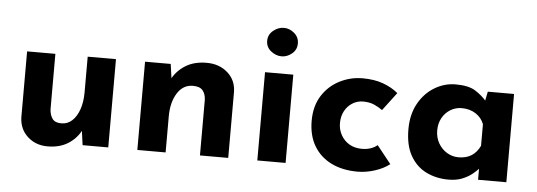

<svg xmlns="http://www.w3.org/2000/svg" viewBox="-47 -795 2648 947"><g transform="rotate(5 1277.5 -321.0)"><path d="M213 21Q154 21 114 -15.5Q74 -52 72 -110V-437H212V-162Q214 -133 227 -115.5Q240 -98 271 -98Q302 -98 324.5 -119Q347 -140 359.5 -176.5Q372 -213 372 -259V-437H512V0H385L374 -80L376 -71Q354 -30 313 -4.5Q272 21 213 21Z M783 -437 794 -359 792 -366Q815 -407 857 -432.5Q899 -458 960 -458Q1022 -458 1063.5 -421.5Q1105 -385 1106 -327V0H966V-275Q965 -304 950.5 -321.5Q936 -339 902 -339Q853 -339 824.5 -293.5Q796 -248 796 -178V0H656V-437Z M1250 -437H1390V0H1250ZM1247 -592Q1247 -623 1271.5 -643Q1296 -663 1324 -663Q1352 -663 1375.5 -643Q1399 -623 1399 -592Q1399 -561 1375.5 -541.5Q1352 -522 1324 -522Q1296 -522 1271.5 -541.5Q1247 -561 1247 -592Z M1905 -39Q1876 -16 1832.5 -2Q1789 12 1747 12Q1672 12 1616.5 -15.5Q1561 -43 1530.5 -94.5Q1500 -146 1500 -219Q1500 -292 1533 -343.5Q1566 -395 1619.5 -422Q1673 -449 1732 -449Q1791 -449 1834.5 -433Q1878 -417 1909 -391L1841 -301Q1827 -312 1802.5 -323.5Q1778 -335 1745 -335Q1716 -335 1692 -320Q1668 -305 1654 -279Q1640 -253 1640 -219Q1640 -187 1655 -160Q1670 -133 1696.5 -117.5Q1723 -102 1759 -102Q1782 -102 1801.5 -108.5Q1821 -115 1835 -127Z M2197 12Q2136 12 2086.5 -12.5Q2037 -37 2008 -88Q1979 -139 1979 -218Q1979 -292 2009 -346Q2039 -400 2088 -429.5Q2137 -459 2192 -459Q2257 -459 2290.5 -437.5Q2324 -416 2346 -390L2340 -373L2353 -437H2483V0H2343V-95L2354 -65Q2352 -65 2342 -53.5Q2332 -42 2312.5 -26.5Q2293 -11 2264.5 0.5Q2236 12 2197 12ZM2237 -102Q2275 -102 2301 -118.5Q2327 -135 2343 -168V-275Q2331 -307 2301.5 -326Q2272 -345 2232 -345Q2202 -345 2176.5 -329.5Q2151 -314 2136 -287Q2121 -260 2121 -225Q2121 -190 2137 -162Q2153 -134 2179.5 -118Q2206 -102 2237 -102Z"/></g></svg>

Font: Reem Kufi
Style: Regular
Weight: 400
Designer: Khaled Hosny
Version: Version 1.6